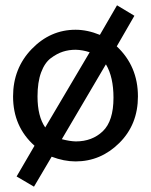

<svg xmlns="http://www.w3.org/2000/svg" viewBox="-20 -595 565 717"><path d="M28.8 -234.9Q28.8 -339.8 98.4 -411.9Q168 -483.9 262.2 -483.9Q306.2 -483.9 353 -464.8L417 -575.2L481.9 -536.1L416 -421.9Q495.1 -347.7 495.1 -234.9Q495.1 -129.9 425.5 -61Q356 7.8 262.2 7.8Q219.2 7.8 172.9 -9.8L106.9 102.1L42 64L108.9 -50.8Q28.8 -122.1 28.8 -234.9ZM120.1 -234.9Q120.1 -160.6 148.9 -119.1L314.9 -399.9Q288.1 -408.7 262.2 -409.2Q237.3 -409.2 215.1 -402.1Q192.9 -395 169.9 -377.9Q147 -360.8 133.5 -324.5Q120.1 -288.1 120.1 -234.9ZM210.9 -75.2Q240.7 -67.4 263.2 -66.9Q324.2 -66.9 364 -105Q403.8 -143.1 403.8 -230Q403.8 -307.1 376 -354H375Z"/></svg>

Font: CMU Bright
Style: SemiBold
Weight: 600
Version: Version 0.7.0